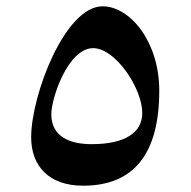

<svg xmlns="http://www.w3.org/2000/svg" viewBox="-20 -614 607 610"><path d="M244 -24C405 -24 486 -125 486 -326C486 -483 392 -594 306 -594C186 -594 79 -311 79 -178C79 -87 135 -24 244 -24ZM271 -156C203 -156 143 -179 143 -251C143 -302 196 -461 276 -461C347 -461 432 -333 432 -255C432 -195 381 -156 271 -156Z"/></svg>

Font: Noto Nastaliq Urdu
Style: Regular
Weight: 400
Designer: Monotype Design Team (Patrick Giasson: type design, Kamal Mansour: OpenType code, Glenda Bellarosa). Updated by Simon Co
Foundry: Monotype Imaging Inc., Simon Cozens
Version: Version 3.009